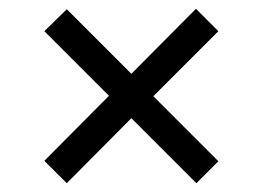

<svg xmlns="http://www.w3.org/2000/svg" viewBox="-20 -577 599 437"><path d="M132 -160 81 -211 228 -359 81 -506 132 -556 279 -409 426 -557 477 -506 329 -358 477 -210 427 -160 279 -308Z"/></svg>

Font: Noto Serif Armenian
Style: Bold
Weight: 700
Version: Version 2.007